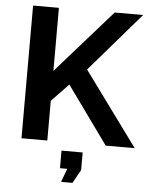

<svg xmlns="http://www.w3.org/2000/svg" viewBox="-61 -760 800 1022"><g transform="rotate(5 339.5 -248.5)"><path d="M304 213 331 141H292V47H405V141L365 213ZM74 0V-709H212V-372L510 -710H662L390 -395L679 0H524L303 -307L212 -212V0Z"/></g></svg>

Font: PTCRaleway
Style: Bold
Weight: 700
Designer: Matt McInerney, Pablo Impallari, Rodrigo Fuenzalida
Foundry: Matt McInerney, Pablo Impallari, Rodrigo Fuenzalida
Version: Version 3.000g; ttfautohint (v1.5) -l 8 -r 28 -G 28 -x 14 -D